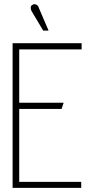

<svg xmlns="http://www.w3.org/2000/svg" viewBox="-20 -909 444 929"><path d="M167 -873Q165 -880 160.5 -883.5Q156 -887 150 -888.5Q144 -890 138 -886Q132 -884 130 -878.5Q128 -873 129 -866.5Q130 -860 133 -855L189 -761H215ZM41 0H373V-29H73V-382H278L288 -412H73V-670H375V-700H41Z"/></svg>

Font: Advent Pro ExtraLight
Style: Regular
Weight: 250
Version: Version 3.000